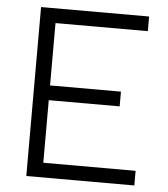

<svg xmlns="http://www.w3.org/2000/svg" viewBox="-51 -739 688 785"><g transform="rotate(5 293.0 -346.5)"><path d="M85.9 0H529.3V-60.1H150.4V-316.9H441.4V-377.4H150.4V-633.3H529.3V-693.4H85.9Z"/></g></svg>

Font: Cascadia Code Light
Style: Regular
Weight: 300
Monospace: yes
Designer: Aaron Bell
Foundry: Saja Typeworks
Version: Version 2404.023